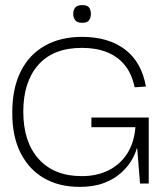

<svg xmlns="http://www.w3.org/2000/svg" viewBox="-20 -717 643 750"><path d="M291 13Q210 13 151 -21.5Q92 -56 59.5 -121.5Q27 -187 28 -279Q28 -372 61 -438Q94 -504 155.5 -538.5Q217 -573 300 -573Q403 -573 468 -524Q533 -475 550 -379L506 -376Q495 -429 467 -463Q439 -497 397 -513.5Q355 -530 300 -530Q188 -530 129.5 -463.5Q71 -397 71 -281Q71 -162 131.5 -95.5Q192 -29 299 -29Q358 -29 403.5 -51.5Q449 -74 476.5 -116.5Q504 -159 509 -220H337V-258H561V0H527L516 -137H514Q509 -116 493.5 -90Q478 -64 451.5 -40.5Q425 -17 385.5 -2Q346 13 291 13ZM301 -628Q281 -628 273.5 -638.5Q266 -649 266 -663Q266 -677 273.5 -687Q281 -697 301 -697Q322 -697 328.5 -687Q335 -677 335 -663Q335 -649 328.5 -638.5Q322 -628 301 -628Z"/></svg>

Font: Darker Grotesque Light
Style: Regular
Weight: 400
Version: Version 1.000;gftools[0.9.28]